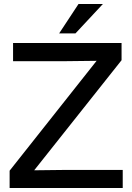

<svg xmlns="http://www.w3.org/2000/svg" viewBox="-20 -934 658 954"><path d="M27.8 0V-85.9L460 -631.8L296.9 -629.9H44.9V-720.2H584V-634.8L149.9 -87.9L314.9 -89.8H589.8V0ZM273.9 -768.1 370.1 -914.1H491.2L355 -768.1Z"/></svg>

Font: Aspekta 450
Style: Regular
Weight: 450
Designer: Ivo Dolenc
Version: Version 2.000